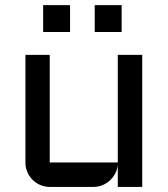

<svg xmlns="http://www.w3.org/2000/svg" viewBox="-20 -736 660 756"><path d="M80.1 -520H175.8V-96.2H443.8V-520H540V0H443.8V-87.9Q442.4 -69.8 434.1 -53.7Q425.8 -37.6 412.8 -25.6Q399.9 -13.7 383.3 -6.8Q366.7 0 348.1 0H175.8Q156.2 0 138.7 -7.6Q121.1 -15.1 108.2 -28.1Q95.2 -41 87.6 -58.6Q80.1 -76.2 80.1 -96.2ZM149.9 -715.8H255.9V-609.9H149.9ZM353 -715.8H459V-609.9H353Z"/></svg>

Font: Aldrich
Style: Regular
Weight: 400
Designer: Matthew Desmond
Foundry: Matthew Desmond
Version: Version 1.002 2011